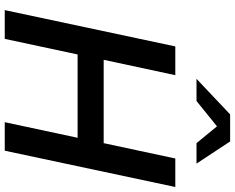

<svg xmlns="http://www.w3.org/2000/svg" viewBox="-108 -856 965 788"><g transform="rotate(90 374.0 -462.5)"><path d="M22 0 171 -700H289L226 -406H568L631 -700H748L599 0H482L546 -299H204L140 0ZM304 -787 450 -925H561L652 -787H568L499 -871L395 -787Z"/></g></svg>

Font: Red Hat Text Medium
Style: Italic
Weight: 500
Italic angle: -12°
Designer: Pentagram, MCKL
Foundry: Pentagram, MCKL
Version: Version 1.023; ttfautohint (v1.8.3)